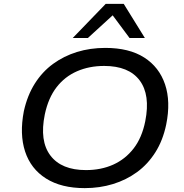

<svg xmlns="http://www.w3.org/2000/svg" viewBox="-20 -961 947 990"><path d="M417 9Q296 9 217.5 -40.5Q139 -90 109.5 -179.5Q80 -269 103 -388Q121 -469 159.5 -530Q198 -591 253.5 -631.5Q309 -672 377 -693Q445 -714 523 -714Q646 -714 723.5 -664.5Q801 -615 831 -526Q861 -437 837 -319Q820 -237 781 -175.5Q742 -114 686.5 -73.5Q631 -33 562.5 -12Q494 9 417 9ZM423 -84Q501 -84 563.5 -112Q626 -140 669 -195.5Q712 -251 729 -336Q756 -472 700 -546.5Q644 -621 517 -621Q440 -621 377 -593.5Q314 -566 271.5 -511Q229 -456 211 -371Q183 -234 240 -159Q297 -84 423 -84ZM355 -765 525 -941H618L727 -765H648L561 -882L433 -765Z"/></svg>

Font: Nunito Sans 7pt SemiExpanded Medium
Style: Italic
Weight: 500
Width: 6
Italic angle: -9°
Designer: Vernon Adams
Foundry: Vernon Adams
Version: Version 3.101;gftools[0.9.27]